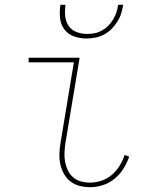

<svg xmlns="http://www.w3.org/2000/svg" viewBox="-20 -770 640 798"><path d="M355 8Q332 8 310.5 2.5Q289 -3 272.5 -16Q256 -29 245.5 -48Q235 -67 230.5 -88.5Q226 -110 227 -133Q228 -156 232 -179L287 -511H99V-530H311L252 -176Q249 -156 248 -136Q247 -116 250.5 -97.5Q254 -79 262 -62Q270 -45 284 -33Q298 -21 316.5 -16Q335 -11 355 -11Q378 -11 402 -19Q426 -27 445 -43.5Q464 -60 477 -81Q490 -102 498 -126L517 -119Q508 -93 493 -69Q478 -45 456 -27Q434 -9 407.5 -0.5Q381 8 355 8ZM339 -610Q312 -610 287 -619Q262 -628 247 -648.5Q232 -669 229.5 -696Q227 -723 231 -750H252Q249 -727 251 -704Q253 -681 265 -663Q277 -645 298 -637Q319 -629 342 -629Q358 -629 373.5 -632Q389 -635 403.5 -643Q418 -651 430 -663Q442 -675 450.5 -689.5Q459 -704 464 -719Q469 -734 471 -750H492Q489 -731 483.5 -713.5Q478 -696 467.5 -679.5Q457 -663 443 -649Q429 -635 411.5 -626Q394 -617 375.5 -613.5Q357 -610 339 -610Z"/></svg>

Font: Iosevka Slab Thin Extended
Style: Italic
Weight: 100
Width: 7
Italic angle: -9°
Monospace: yes
Designer: Belleve Invis
Foundry: Belleve Invis
Version: Version 11.1.0; ttfautohint (v1.8.3)